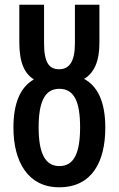

<svg xmlns="http://www.w3.org/2000/svg" viewBox="-20 -785 504 815"><path d="M231 10C371 10 427 -99 427 -243C427 -352 395 -419 337 -450C380 -476 402 -525 402 -603V-765H298V-601C298 -525 275 -491 231 -491C188 -491 167 -520 167 -602V-765H62V-606C62 -521 83 -473 124 -448C66 -415 37 -347 37 -243C37 -97 100 10 231 10ZM232 -80C171 -80 144 -136 144 -244C144 -355 171 -408 232 -408C294 -408 320 -355 320 -245C320 -135 294 -80 232 -80Z"/></svg>

Font: Noto Sans Display Condensed Medium
Style: Regular
Weight: 500
Width: 3
Designer: Monotype Design Team
Foundry: Monotype Imaging Inc.
Version: Version 1.900